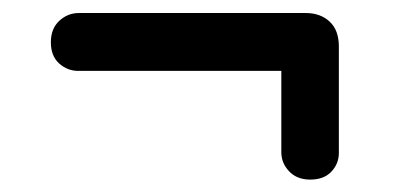

<svg xmlns="http://www.w3.org/2000/svg" viewBox="-20 -446 629 302"><path d="M60 -379.5Q60 -401 73.2 -413.2Q86.5 -425.5 104 -425.5H461Q484 -425.5 498.5 -412Q513 -398.5 513 -373V-205.5Q513 -188.5 501.2 -176Q489.5 -163.5 468 -163.5Q447 -163.5 434.8 -176.5Q422.5 -189.5 422.5 -206.5V-334.5H103Q86 -334.5 73 -346.2Q60 -358 60 -379.5Z"/></svg>

Font: Fraunces 9pt S100 SemiBold
Style: Regular
Weight: 600
Version: Version 1.000; ttfautohint (v1.8.3)